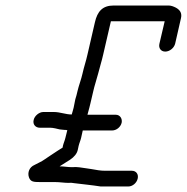

<svg xmlns="http://www.w3.org/2000/svg" viewBox="-20 -661 677 696"><path d="M124 -198H162C172 -198 188 -194 196 -192C201 -191 208 -191 215 -190C218 -190 221 -190 224 -189L217 -161C215 -152 210 -141 208 -132L207 -126L188 -114C175 -106 151 -89 140 -82C134 -77 112 -67 105 -63C86 -55 79 -35 85 -18C91 -2 101 -1 126 -1H180C197 -1 213 2 230 2C237 1 242 2 249 3C281 7 313 10 345 15H445C460 15 475 3 479 -13C483 -29 474 -42 458 -42H361C343 -42 330 -45 312 -48L292 -51C275 -53 261 -57 241 -55C225 -55 212 -58 196 -58C208 -65 222 -75 234 -82C249 -92 259 -104 262 -118L265 -132C267 -141 272 -152 274 -161L280 -188H386C402 -188 417 -200 421 -216C424 -231 415 -245 400 -245H297C300 -255 302 -264 304 -271C306 -280 309 -290 311 -300L318 -330C322 -349 331 -375 336 -395C341 -416 349 -440 354 -463L382 -584H577L558 -503C554 -487 563 -474 579 -474C595 -474 611 -487 615 -503L636 -595C640 -612 634 -624 618 -633C608 -638 600 -641 591 -641H392C352 -641 333 -620 324 -580L297 -463C292 -440 284 -417 279 -394C275 -375 265 -349 261 -331C259 -321 256 -311 253 -301L247 -271C245 -264 243 -255 240 -246C218 -246 198 -255 175 -255H137C122 -255 105 -241 102 -226C98 -210 109 -198 124 -198Z"/></svg>

Font: Electronic
Style: It
Weight: 400
Version: Version 1.011